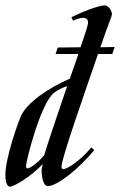

<svg xmlns="http://www.w3.org/2000/svg" viewBox="-70 -690 447 715"><path d="M258 -605C258 -598 247 -563 230 -514L145 -513L137 -489H222L190 -397C109 -362 31 -308 8 -258C1 -243 -50 -106 -50 -37C-50 -23 -47 5 -33 5C-17 5 46 -33 89 -79C87 -69 85 -62 85 -57C85 -34 90 3 108 3C144 3 224 -62 281 -131L270 -141C226 -88 180 -61 166 -60C161 -60 159 -63 159 -69C159 -100 243 -337 295 -489H348L357 -515L304 -514C305 -519 307 -524 309 -529C330 -591 347 -631 347 -636C347 -654 330 -670 321 -670C305 -670 262 -658 196 -626L202 -613C224 -623 258 -634 258 -605ZM94 -111C73 -86 43 -63 32 -63C27 -63 27 -68 27 -73C27 -88 80 -305 132 -345C142 -353 162 -364 180 -369C150 -281 117 -184 94 -111Z"/></svg>

Font: Romanesco
Style: Regular
Weight: 400
Designer: Astigmatic (AOETI)
Foundry: Astigmatic (AOETI)
Version: Version 1.000